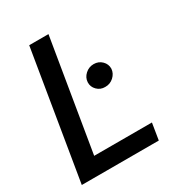

<svg xmlns="http://www.w3.org/2000/svg" viewBox="-174 -838 874 948"><g transform="rotate(-30 263.0 -364.0)"><path d="M14.6 0 134.8 -727.5H244.6L139.6 -94.2H468.8L453.6 0ZM357.4 -361.3Q330.1 -360.8 311.3 -379.6Q292.5 -398.4 293.5 -424.3Q294.9 -450.7 315.4 -469.2Q335.9 -487.8 363.3 -487.8Q391.1 -487.8 409.9 -469.2Q428.7 -450.7 428.2 -424.3Q426.3 -398.4 405.8 -379.6Q385.3 -360.8 357.4 -361.3Z"/></g></svg>

Font: Inter Tight Medium
Style: Italic
Weight: 500
Italic angle: -9.39999°
Designer: Rasmus Andersson
Foundry: rsms
Version: Version 3.004